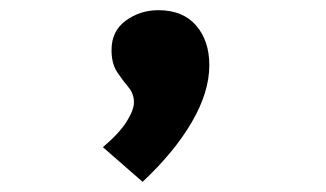

<svg xmlns="http://www.w3.org/2000/svg" viewBox="-20 -186 640 377"><path d="M260 171 182 103Q214 76 228.5 53Q243 30 243 15Q243 -2 232 -15Q221 -28 210 -44.5Q199 -61 199 -88Q199 -125 227 -145.5Q255 -166 291 -166Q339 -166 365 -136Q391 -106 391 -58Q391 -5 356.5 54Q322 113 260 171Z"/></svg>

Font: Inconsolata Expanded Black
Style: Regular
Weight: 900
Width: 7
Monospace: yes
Designer: Raph Levien, Cyreal, Brenton Simpson
Foundry: Raph Levien, Cyreal, Google
Version: Version 3.001; ttfautohint (v1.8.2.53-6de2)